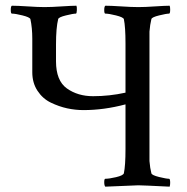

<svg xmlns="http://www.w3.org/2000/svg" viewBox="-20 -666 671 688"><path d="M180.7 -506.8V-446.3Q180.7 -377 219.7 -349.1Q258.8 -321.3 313.5 -321.3Q372.1 -321.3 429.7 -334V-510.7Q429.7 -569.3 423.8 -597.7Q420.9 -604.5 395.5 -610.8Q370.1 -617.2 357.4 -617.2Q353.5 -617.2 353.5 -629.9Q353.5 -642.6 357.4 -645.5Q377 -645.5 414.1 -643.1Q451.2 -640.6 475.6 -640.6Q500 -640.6 536.1 -643.1Q572.3 -645.5 587.9 -645.5Q589.8 -641.6 589.8 -631.8Q589.8 -617.2 585.9 -617.2Q576.2 -617.2 550.3 -610.8Q524.4 -604.5 522.5 -597.7Q517.6 -578.1 515.6 -552.7V-88.9Q517.6 -63.5 522.5 -44.9Q524.4 -38.1 550.3 -31.7Q576.2 -25.4 585.9 -25.4Q589.8 -25.4 589.8 -10.7Q589.8 -2.9 587.9 2.9Q490.2 -2 475.6 -2Q469.7 -2 357.4 2.9Q353.5 -1 353.5 -13.2Q353.5 -25.4 357.4 -25.4Q371.1 -25.4 396 -31.2Q420.9 -37.1 423.8 -44.9Q429.7 -72.3 429.7 -131.8V-292Q352.5 -271.5 279.3 -271.5Q250 -271.5 220.7 -277.8Q191.4 -284.2 162.1 -298.3Q132.8 -312.5 114.3 -340.8Q95.7 -369.1 95.7 -407.2V-527.3Q95.7 -566.4 88.9 -597.7Q85.9 -604.5 60.5 -610.8Q35.2 -617.2 22.5 -617.2Q18.6 -617.2 18.6 -630.9Q18.6 -643.6 22.5 -645.5Q42 -645.5 79.1 -643.1Q116.2 -640.6 139.6 -640.6Q164.1 -640.6 201.2 -643.1Q238.3 -645.5 253.9 -645.5Q255.9 -641.6 255.4 -629.4Q254.9 -617.2 252 -617.2Q242.2 -617.2 216.3 -610.8Q190.4 -604.5 188.5 -597.7Q180.7 -566.4 180.7 -506.8Z"/></svg>

Font: Crimson Text
Style: Regular
Weight: 400
Version: Version 0.13